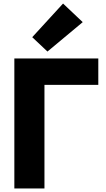

<svg xmlns="http://www.w3.org/2000/svg" viewBox="-20 -1043 600 1084"><path d="M336 -1023 447 -918 248 -752 162 -833ZM231 -564V21H61V-713H535V-564Z"/></svg>

Font: Repo
Style: ExtraBold
Weight: 800
Designer: Stefan Peev
Foundry: Context Ltd
Version: Version 001.000